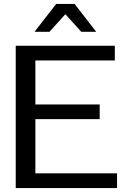

<svg xmlns="http://www.w3.org/2000/svg" viewBox="-20 -958 640 978"><path d="M470.2 -795.9H394L313 -885.7L231.9 -795.9H155.8L266.1 -938H359.9ZM576.2 0H60.1V-725.1H564.9V-649.9H160.2V-425.8H487.8V-351.1H160.2V-75.2H576.2Z"/></svg>

Font: Aurulent Sans Mono
Style: Regular
Weight: 400
Monospace: yes
Version: Version 2007.05.04